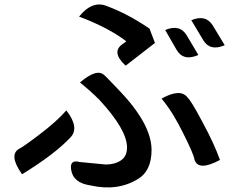

<svg xmlns="http://www.w3.org/2000/svg" viewBox="-20 -776 1040 845"><path d="M533 -487Q469 -546 518 -581L536 -594Q458 -654 328 -703Q387 -776 451 -749Q543 -715 638 -650L662 -587L533 -487ZM293 -30Q286 -75 331 -63L445 -52Q485 -52 512 -70Q539 -88 539 -127Q539 -205 418 -336Q377 -377 332 -413Q408 -478 440 -444Q435 -451 500 -383Q647 -231 647 -116Q647 -24 587 12Q497 67 378 40Q301 29 293 -30ZM948 -72Q853 -21 836 -73Q833 -97 786 -190Q740 -284 691 -342Q775 -389 806 -346Q822 -332 872 -237Q923 -143 948 -72ZM272 -290Q332 -213 289 -170Q219 -96 77 -9Q17 -94 64 -121Q80 -128 155 -185Q230 -242 272 -290ZM707 -644Q772 -671 802 -620L853 -534Q787 -505 757 -557L707 -644ZM822 -687Q886 -714 917 -663L969 -577Q904 -549 874 -600L822 -687Z"/></svg>

Font: Swei Half Moon CJK TC
Style: Medium
Weight: 500
Version: Version 2.125